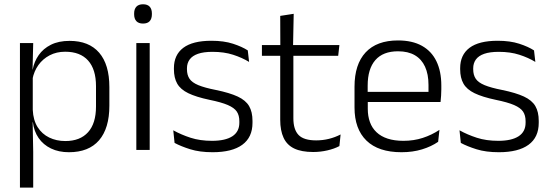

<svg xmlns="http://www.w3.org/2000/svg" viewBox="-20 -684 2514 876"><path d="M294.5 10.5Q248 10.5 212.8 -6.5Q177.5 -23.5 156.2 -54.2Q135 -85 130 -126.5H110L129.5 -183Q131.5 -136 151.5 -104.2Q171.5 -72.5 204.5 -56.5Q237.5 -40.5 278 -40.5Q345.5 -40.5 381.8 -80.8Q418 -121 418 -198V-291Q418 -367.5 382 -407.8Q346 -448 277.5 -448Q238 -448 206.8 -431.8Q175.5 -415.5 155.2 -387.2Q135 -359 128 -322L111.5 -366.5H129Q136 -403 156.5 -432.5Q177 -462 212.2 -479.8Q247.5 -497.5 297.5 -497.5Q386 -497.5 432.5 -443.5Q479 -389.5 479 -286.5V-202Q479 -98.5 432 -44Q385 10.5 294.5 10.5ZM71 172V-487.5H131.5L128.5 -366L129.5 -346V-139.5L129 -125.5L131.5 9V172Z M602 0V-487.5H663V0ZM632.5 -576.5Q612.5 -576.5 602.2 -587.5Q592 -598.5 592 -619V-622.5Q592 -642.5 602.2 -653.5Q612.5 -664.5 632.5 -664.5Q653 -664.5 663 -653.5Q673 -642.5 673 -622.5V-619Q673 -598.5 663 -587.5Q653 -576.5 632.5 -576.5Z M950 10.5Q891 10.5 848 -3Q805 -16.5 776.5 -32L770.5 -89.5Q806.5 -69.5 849.5 -55.5Q892.5 -41.5 947.5 -41.5Q1008 -41.5 1040 -62.2Q1072 -83 1072 -124V-131Q1072 -157.5 1060.5 -174.8Q1049 -192 1019.5 -204.8Q990 -217.5 936 -228.5Q874.5 -241.5 839 -258.8Q803.5 -276 788.5 -302.5Q773.5 -329 773.5 -368V-373Q773.5 -433.5 816.2 -465.8Q859 -498 944.5 -498Q1001.5 -498 1043 -484.5Q1084.5 -471 1110.5 -454L1116.5 -401.5Q1084.5 -421 1043.5 -434.2Q1002.5 -447.5 949.5 -447.5Q909 -447.5 883.2 -438.5Q857.5 -429.5 845.2 -412.5Q833 -395.5 833 -372.5V-368Q833 -342 844.5 -324.8Q856 -307.5 885 -295.5Q914 -283.5 965 -273.5Q1028 -260.5 1064.5 -243.5Q1101 -226.5 1116.5 -200Q1132 -173.5 1132 -132.5V-123.5Q1132 -57.5 1085.5 -23.5Q1039 10.5 950 10.5Z M1409 9.5Q1355.5 9.5 1322.2 -6.5Q1289 -22.5 1273.8 -55.5Q1258.5 -88.5 1258.5 -137.5V-455.5H1318.5V-144.5Q1318.5 -93 1342.2 -68.2Q1366 -43.5 1422.5 -43.5Q1452.5 -43.5 1480.8 -50.5Q1509 -57.5 1534 -70.5L1528.5 -17.5Q1505 -5 1473.5 2.2Q1442 9.5 1409 9.5ZM1175 -429.5V-478.5H1528.5L1523 -429.5ZM1259 -471.5 1258.5 -611.5 1320 -621 1317 -471.5Z M1812 10.5Q1706.5 10.5 1652 -42.5Q1597.5 -95.5 1597.5 -193.5V-288.5Q1597.5 -390.5 1648.2 -445Q1699 -499.5 1796 -499.5Q1861 -499.5 1905 -475Q1949 -450.5 1971.2 -404.5Q1993.5 -358.5 1993.5 -294V-276.5Q1993.5 -262 1992.5 -247.5Q1991.5 -233 1990 -218.5H1934Q1935 -240.5 1935 -260.2Q1935 -280 1935 -296.5Q1935 -345.5 1919.2 -379.8Q1903.5 -414 1872.8 -432Q1842 -450 1796 -450Q1727.5 -450 1692.5 -409.8Q1657.5 -369.5 1657.5 -293.5V-246L1658 -238V-187.5Q1658 -154 1667.8 -127Q1677.5 -100 1697.8 -80.8Q1718 -61.5 1748.8 -51.5Q1779.5 -41.5 1820.5 -41.5Q1868 -41.5 1908.8 -54.8Q1949.5 -68 1985 -91.5L1979 -37Q1948 -15.5 1905.5 -2.5Q1863 10.5 1812 10.5ZM1629 -218.5V-265H1976.5V-218.5Z M2256 10.5Q2197 10.5 2154 -3Q2111 -16.5 2082.5 -32L2076.5 -89.5Q2112.5 -69.5 2155.5 -55.5Q2198.5 -41.5 2253.5 -41.5Q2314 -41.5 2346 -62.2Q2378 -83 2378 -124V-131Q2378 -157.5 2366.5 -174.8Q2355 -192 2325.5 -204.8Q2296 -217.5 2242 -228.5Q2180.5 -241.5 2145 -258.8Q2109.5 -276 2094.5 -302.5Q2079.5 -329 2079.5 -368V-373Q2079.5 -433.5 2122.2 -465.8Q2165 -498 2250.5 -498Q2307.5 -498 2349 -484.5Q2390.5 -471 2416.5 -454L2422.5 -401.5Q2390.5 -421 2349.5 -434.2Q2308.5 -447.5 2255.5 -447.5Q2215 -447.5 2189.2 -438.5Q2163.5 -429.5 2151.2 -412.5Q2139 -395.5 2139 -372.5V-368Q2139 -342 2150.5 -324.8Q2162 -307.5 2191 -295.5Q2220 -283.5 2271 -273.5Q2334 -260.5 2370.5 -243.5Q2407 -226.5 2422.5 -200Q2438 -173.5 2438 -132.5V-123.5Q2438 -57.5 2391.5 -23.5Q2345 10.5 2256 10.5Z"/></svg>

Font: Anek Telugu Medium Light
Style: Regular
Weight: 300
Version: Version 1.003